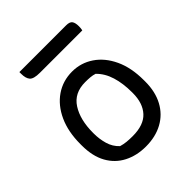

<svg xmlns="http://www.w3.org/2000/svg" viewBox="-205 -868 1010 1010"><g transform="rotate(-45 300.0 -363.0)"><path d="M302 -543Q367 -543 420.5 -507Q474 -471 505.5 -404Q537 -337 537 -243V-233Q537 -158 507.5 -103Q478 -48 424 -18.5Q370 11 298 11Q230 11 176.5 -16.5Q123 -44 93 -98Q63 -152 63 -232V-242Q63 -334 94 -401.5Q125 -469 179 -506Q233 -543 302 -543ZM311 -455Q230 -455 191 -394.5Q152 -334 152 -237V-231Q152 -191 163 -152.5Q174 -114 203 -87Q223 -81 243 -79Q263 -77 287 -77Q370 -77 409 -119.5Q448 -162 448 -237V-243Q448 -309 432 -361Q416 -413 381 -447Q366 -452 349 -453.5Q332 -455 311 -455ZM104 -737H452Q478 -737 487 -724.5Q496 -712 496 -686Q496 -670 493 -658H178Q132 -658 118 -674Q104 -690 104 -724Z"/></g></svg>

Font: Recursive Sn Csl St
Style: Regular
Weight: 400
Version: Version 1.079;hotconv 1.0.112;makeotfexe 2.5.65598; ttfautoh